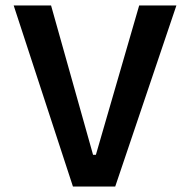

<svg xmlns="http://www.w3.org/2000/svg" viewBox="-20 -680 693 700"><path d="M245.9 0 29.9 -660H166.2L334.6 -61.1L245.9 -115.6H389.6L313.2 -59.1L487.4 -660H623.1L400.1 0Z"/></svg>

Font: Cairo
Style: Regular
Weight: 400
Designer: Mohamed Gaber, Accademia di Belle Arti di Urbino
Foundry: Kief Type Foundry, Accademia di Belle Arti di Urbino
Version: Version 3.120